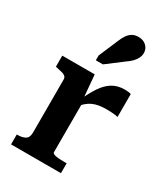

<svg xmlns="http://www.w3.org/2000/svg" viewBox="-201 -917 884 1010"><g transform="rotate(30 240.5 -412.5)"><path d="M449 -544V-405Q442 -407 429.5 -408.5Q417 -410 403.5 -410.5Q390 -411 377 -411Q353 -411 333 -407.5Q313 -404 295.5 -396Q278 -388 263 -374.5Q248 -361 233 -342L231 -382Q255 -436 279.5 -473Q304 -510 335.5 -529.5Q367 -549 410 -549Q423 -549 434 -547.5Q445 -546 449 -544ZM36 0V-60H39Q69 -60 87 -70.5Q105 -81 105 -112V-433Q105 -445 98.5 -451.5Q92 -458 78.5 -462Q65 -466 45 -470L36 -472V-539H233L246 -390L252 -394V-77Q252 -70 264 -66Q276 -62 292.5 -61Q309 -60 324 -60H339V0ZM250 -750Q259 -773 270.5 -790Q282 -807 297.5 -816Q313 -825 335 -825Q365 -825 383 -807.5Q401 -790 401 -765Q401 -749 393.5 -734Q386 -719 373.5 -706Q361 -693 343 -681L244 -606H201V-635Z"/></g></svg>

Font: Roboto Serif SemiBold
Style: Regular
Weight: 600
Designer: Greg Gazdowicz
Foundry: Commercial Type
Version: Version 1.008